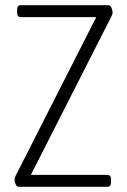

<svg xmlns="http://www.w3.org/2000/svg" viewBox="-20 -720 490 740"><path d="M53 0Q45 0 40.5 -9.5Q36 -19 36 -29Q36 -35 41 -44L351 -654H59Q46 -654 46 -672V-682Q46 -700 59 -700H397Q405 -700 409.5 -690.5Q414 -681 414 -671Q414 -665 409 -656L99 -46H394Q408 -46 408 -28V-18Q408 0 394 0Z"/></svg>

Font: Asap Condensed ExtraLight
Style: Regular
Weight: 200
Width: 3
Designer: Pablo Cosgaya
Foundry: Omnibus-Type
Version: Version 3.001; ttfautohint (v1.8.4.7-5d5b)